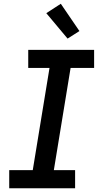

<svg xmlns="http://www.w3.org/2000/svg" viewBox="-20 -1000 540 1020"><path d="M29 0V-96H154L243 -639H130V-735H480V-639H355L266 -96H379V0ZM339 -795 226 -930 303 -980 402 -835Z"/></svg>

Font: Iosevka Web
Style: Bold Italic
Weight: 700
Italic angle: -9°
Monospace: yes
Designer: Belleve Invis
Foundry: Belleve Invis
Version: Version 28.0.3; ttfautohint (v1.8.3)